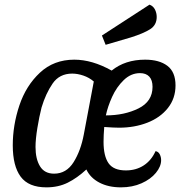

<svg xmlns="http://www.w3.org/2000/svg" viewBox="-20 -787 776 827"><path d="M736 -419Q736 -363 703 -321.5Q670 -280 614.5 -258.5Q559 -237 493 -237Q471 -237 429 -240Q426 -204 426 -176Q426 -115 447.5 -84Q469 -53 522 -53Q566 -53 599 -74.5Q632 -96 650 -136Q662 -134 668 -122.5Q674 -111 674 -97Q674 -70 651.5 -42.5Q629 -15 589.5 2.5Q550 20 501 20Q447 20 408 -0.5Q369 -21 352 -57Q312 -20 271.5 0Q231 20 180 20Q103 20 69 -26Q35 -72 35 -161Q35 -248 63.5 -333Q92 -418 152 -474Q212 -530 300 -530Q377 -530 461 -483Q519 -530 605 -530Q666 -530 701 -503.5Q736 -477 736 -419ZM436 -290Q516 -290 576.5 -320Q637 -350 637 -413Q637 -442 623 -457Q609 -472 583 -472Q544 -472 513 -442Q482 -412 463 -370Q444 -328 436 -290ZM291 -470Q236 -470 206.5 -427Q177 -384 159 -324Q149 -285 141 -236Q133 -187 133 -154Q133 -102 152.5 -70.5Q172 -39 213 -39Q266 -39 297 -88.5Q328 -138 341 -208L384 -436Q364 -453 339 -461.5Q314 -470 291 -470ZM655 -714Q655 -679 626.5 -661Q598 -643 544 -626L435 -594L419 -634L624 -767Q640 -761 647.5 -746Q655 -731 655 -714Z"/></svg>

Font: Sansita Light Italic
Style: Regular
Weight: 300
Italic angle: -11°
Designer: Pablo Cosgaya
Foundry: Omnibus-Type
Version: Version 1.006